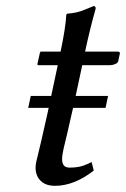

<svg xmlns="http://www.w3.org/2000/svg" viewBox="-20 -598 412 628"><path d="M333.5 -284.2 325.2 -245.1H219.2L218.3 -242.2Q210.9 -208 200.7 -165L188 -111.8Q183.1 -89.8 183.1 -77.1Q183.1 -64.5 188.7 -57.1Q194.3 -49.8 207.5 -49.8Q228 -49.8 243.2 -53.5Q258.3 -57.1 279.8 -67.9L286.6 -40Q222.7 9.8 159.7 9.8Q125 9.8 108.2 -12Q91.3 -33.7 98.6 -68.8L115.2 -138.2Q128.9 -196.8 136.2 -231L139.2 -245.1H72.3L80.6 -284.2H147.5L168.9 -384.8H106Q101.6 -384.8 102.5 -389.2L110.4 -424.8Q111.3 -429.2 114.3 -429.2H178.2Q194.8 -508.3 196.8 -549.8L199.7 -553.2Q218.3 -554.7 231.7 -557.9Q245.1 -561 263.4 -568.8Q281.7 -576.7 286.1 -578.1Q294.4 -578.1 292.5 -567.9Q274.9 -506.8 258.3 -429.2H365.2Q369.1 -429.2 370.8 -427.5Q372.6 -425.8 372.1 -422.9L366.7 -397.9Q365.2 -392.1 356.7 -388.4Q348.1 -384.8 339.8 -384.8H249L227.5 -284.2Z"/></svg>

Font: Linux Biolinum G
Style: Italic
Weight: 400
Italic angle: -12°
Designer: Philipp H. Poll
Foundry: Philipp H. Poll
Version: Version 0.5.1